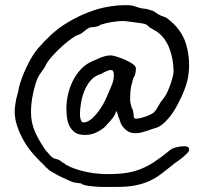

<svg xmlns="http://www.w3.org/2000/svg" viewBox="-20 -696 806 747"><path d="M153.3 -51.8Q130.9 -72.3 109.9 -96.2Q88.9 -120.1 72.8 -147.9Q56.6 -175.8 46.9 -205.1Q37.1 -234.4 37.1 -263.7Q37.1 -274.4 39.1 -286.6Q41 -298.8 43 -310.5Q45.9 -321.3 48.8 -332Q51.8 -342.8 53.7 -355.5Q56.6 -369.1 64.5 -390.6Q72.3 -412.1 83 -434.6Q93.8 -457 105.5 -476.6Q117.2 -496.1 127.9 -507.8Q154.3 -538.1 178.7 -560.5Q203.1 -583 231 -601.1Q258.8 -619.1 290 -633.8Q321.3 -648.4 361.3 -661.1Q382.8 -667 410.2 -671.4Q437.5 -675.8 460.9 -675.8Q469.7 -675.8 478.5 -675.8Q487.3 -675.8 496.1 -673.8Q499 -673.8 502.9 -671.9L517.6 -667Q519.5 -666 521 -666Q522.5 -666 525.4 -665Q531.2 -663.1 538.1 -662.6Q544.9 -662.1 549.8 -661.1L576.2 -653.3Q579.1 -651.4 583 -648.9Q586.9 -646.5 589.8 -644.5Q595.7 -639.6 603.5 -636.7Q605.5 -634.8 612.3 -632.8Q619.1 -630.9 621.1 -629.9Q629.9 -626 638.7 -618.2Q647.5 -610.4 655.3 -603.5Q689.5 -569.3 702.6 -528.3Q715.8 -487.3 715.8 -442.4Q715.8 -407.2 707 -375.5Q698.2 -343.8 681.6 -310.5Q674.8 -295.9 665 -278.3Q655.3 -260.7 642.1 -243.7Q628.9 -226.6 613.3 -213.4Q597.7 -200.2 579.1 -196.3Q574.2 -194.3 567.9 -192.4Q561.5 -190.4 553.7 -187.5Q547.9 -185.5 542 -184.1Q536.1 -182.6 531.2 -180.7Q518.6 -177.7 507.8 -177.7Q487.3 -177.7 474.6 -187Q461.9 -196.3 453.1 -210Q449.2 -216.8 447.3 -224.1Q445.3 -231.4 441.4 -239.3Q439.5 -245.1 438 -251Q436.5 -256.8 433.6 -263.7Q432.6 -262.7 432.6 -262.2Q432.6 -261.7 430.7 -260.7Q429.7 -256.8 429.2 -254.9Q428.7 -252.9 427.7 -251Q419.9 -237.3 408.7 -225.1Q397.5 -212.9 387.7 -202.1Q372.1 -188.5 352.5 -179.7Q333 -170.9 311.5 -170.9Q286.1 -170.9 272 -180.7Q257.8 -190.4 250 -206.5Q242.2 -222.7 240.2 -241.2Q238.3 -259.8 238.3 -275.4Q238.3 -298.8 244.1 -326.2Q250 -353.5 262.2 -378.9Q274.4 -404.3 293.5 -425.3Q312.5 -446.3 337.9 -457Q339.8 -459 341.8 -459.5Q343.8 -460 346.7 -460.9L364.3 -468.8Q367.2 -469.7 369.1 -470.7Q371.1 -471.7 373 -472.7Q380.9 -475.6 390.6 -478Q400.4 -480.5 410.2 -480.5Q418 -480.5 434.1 -475.6Q450.2 -470.7 466.8 -463.4Q483.4 -456.1 496.1 -447.3Q508.8 -438.5 508.8 -429.7Q508.8 -422.9 507.8 -416.5Q506.8 -410.2 504.9 -403.3Q496.1 -388.7 495.1 -377.9Q489.3 -361.3 487.8 -344.2Q486.3 -327.1 486.3 -308.6Q486.3 -298.8 488.8 -290.5Q491.2 -282.2 493.2 -274.4Q496.1 -271.5 496.6 -268.1Q497.1 -264.6 498 -261.7Q499 -256.8 499.5 -253.9Q500 -251 500 -247.1Q500 -241.2 501.5 -237.8Q502.9 -234.4 510.7 -234.4Q517.6 -234.4 527.3 -236.8Q537.1 -239.3 546.9 -242.7Q556.6 -246.1 565.4 -250.5Q574.2 -254.9 578.1 -257.8Q582 -262.7 585.9 -267.1Q589.8 -271.5 591.8 -276.4Q595.7 -282.2 598.6 -287.6Q601.6 -293 604.5 -297.9Q606.4 -301.8 611.3 -306.6Q615.2 -312.5 617.2 -314.5Q623 -321.3 629.9 -335.4Q636.7 -349.6 642.1 -364.7Q647.5 -379.9 651.4 -395Q655.3 -410.2 655.3 -418Q655.3 -439.5 651.4 -462.4Q647.5 -485.4 639.2 -507.3Q630.9 -529.3 617.2 -547.4Q603.5 -565.4 582 -578.1Q577.1 -581.1 572.3 -583.5Q567.4 -585.9 561.5 -589.8L557.6 -593.8Q554.7 -596.7 550.3 -599.6Q545.9 -602.5 541 -603.5Q538.1 -604.5 526.9 -606Q515.6 -607.4 502 -609.4Q488.3 -611.3 475.6 -612.8Q462.9 -614.3 460 -614.3Q440.4 -614.3 416 -610.4Q391.6 -606.4 374 -600.6Q369.1 -599.6 363.3 -594.7L351.6 -591.8Q347.7 -590.8 343.3 -590.8Q338.9 -590.8 333 -589.8Q331.1 -589.8 329.6 -588.9Q328.1 -587.9 325.2 -586.9L317.4 -582Q315.4 -582 313.5 -579.1Q311.5 -578.1 309.6 -576.2Q305.7 -573.2 303.7 -571.3Q301.8 -569.3 298.8 -567.4Q295.9 -565.4 293 -564Q290 -562.5 285.2 -560.5Q283.2 -559.6 279.3 -558.6Q275.4 -557.6 273.4 -555.7Q261.7 -548.8 243.7 -534.7Q225.6 -520.5 208.5 -503.9Q191.4 -487.3 177.2 -470.7Q163.1 -454.1 158.2 -442.4Q153.3 -431.6 144.5 -420.9Q137.7 -410.2 131.8 -402.3Q124 -388.7 118.7 -371.1Q113.3 -353.5 108.9 -333.5Q104.5 -313.5 102.5 -294.4Q100.6 -275.4 100.6 -260.7Q100.6 -217.8 116.2 -183.1Q131.8 -148.4 156.2 -113.3Q163.1 -104.5 174.8 -91.8Q186.5 -79.1 196.3 -78.1Q205.1 -76.2 211.9 -72.3Q218.8 -68.4 223.6 -63.5Q229.5 -61.5 231.9 -59.1Q234.4 -56.6 236.3 -54.7Q242.2 -52.7 245.1 -51.3Q248 -49.8 250 -47.9Q284.2 -33.2 322.3 -25.9Q360.4 -18.6 399.4 -18.6Q441.4 -18.6 472.2 -23.4Q502.9 -28.3 529.3 -39.1Q555.7 -49.8 581.5 -66.9Q607.4 -84 639.6 -110.4Q649.4 -119.1 666 -123Q682.6 -127 695.3 -127Q697.3 -127 701.2 -127Q705.1 -127 708 -125Q715.8 -124 715.8 -114.3Q715.8 -107.4 708 -99.6Q700.2 -91.8 692.4 -85Q683.6 -78.1 674.8 -71.3Q666 -64.5 662.1 -62.5Q632.8 -39.1 609.4 -21Q585.9 -2.9 561 8.3Q536.1 19.5 506.3 25.4Q476.6 31.2 435.5 31.2H375Q372.1 31.2 362.8 30.8Q353.5 30.3 343.8 29.3Q334 28.3 325.7 27.3Q317.4 26.4 313.5 25.4Q311.5 24.4 309.6 23.9Q307.6 23.4 303.7 22.5Q301.8 21.5 294.9 17.6Q289.1 16.6 283.7 16.1Q278.3 15.6 272.5 14.6Q264.6 13.7 251.5 7.8Q238.3 2 223.6 -4.9Q209 -11.7 196.3 -19Q183.6 -26.4 176.8 -30.3Q169.9 -34.2 164.1 -41Q156.2 -45.9 153.3 -51.8ZM303.7 -219.7Q321.3 -219.7 337.4 -234.4Q353.5 -249 367.7 -269Q381.8 -289.1 391.6 -310.5Q401.4 -332 406.2 -344.7Q414.1 -362.3 418.5 -375Q422.9 -387.7 422.9 -407.2Q422.9 -423.8 410.2 -423.8Q406.2 -423.8 401.9 -421.9Q397.5 -419.9 391.6 -418Q384.8 -415 380.9 -412.6Q377 -410.2 373 -408.2Q348.6 -401.4 333 -383.3Q317.4 -365.2 308.1 -341.8Q298.8 -318.4 294.9 -293.9Q291 -269.5 291 -250Q291 -247.1 291.5 -242.2Q292 -237.3 293.5 -232.4Q294.9 -227.5 297.4 -223.6Q299.8 -219.7 303.7 -219.7Z"/></svg>

Font: ToneOZ-YinPZ-Tsuipita-TC
Style: Regular
Weight: 400
Designer: ÂÆ£ÂøóÂáåJeffrey Xuan(jeffreyx@gmail.com, ToneOZ.com) ÈòøÂù§(cjkFonts)
Foundry: ToneOZ
Version: Version 0.24071